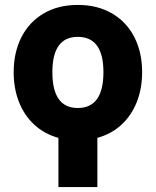

<svg xmlns="http://www.w3.org/2000/svg" viewBox="-20 -557 628 775"><path d="M397.5 -265.6Q397.5 -408.2 293.9 -408.2Q191.4 -408.2 191.4 -265.6Q191.4 -121.1 293.9 -121.1Q397.5 -121.1 397.5 -265.6ZM293.9 -537.1Q373.5 -537.1 432.4 -502.7Q491.2 -468.3 522.5 -406.7Q553.7 -345.2 553.7 -265.6Q553.7 -199.7 532.2 -145.3Q510.7 -90.8 470.2 -53.5Q429.7 -16.1 373 -0.5V198.2H215.8V-0.5Q159.2 -16.1 118.7 -53.5Q78.1 -90.8 56.6 -145.3Q35.2 -199.7 35.2 -265.6Q35.2 -345.2 66.4 -406.7Q97.7 -468.3 156.2 -502.7Q214.8 -537.1 293.9 -537.1Z"/></svg>

Font: Pretendard GOV ExtraBold
Style: Regular
Weight: 800
Designer: Base glyphs from Inter by Rasmus Andersson; Hangeul glyphs from Noto Sans CJK(Source Han Sans) by Jang Soo-young and Kan
Foundry: Kil Hyung-jin
Version: Version 1.309